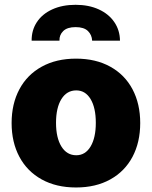

<svg xmlns="http://www.w3.org/2000/svg" viewBox="-20 -786 645 815"><path d="M29.3 -263.7Q29.3 -345.2 62.3 -407Q95.2 -468.8 157 -502.9Q218.8 -537.1 302.7 -537.1Q386.7 -537.1 448.2 -502.9Q509.8 -468.8 542.5 -407Q575.2 -345.2 575.2 -263.7Q575.2 -182.1 542.5 -120.4Q509.8 -58.6 448.2 -24.4Q386.7 9.8 302.7 9.8Q218.8 9.8 157 -24.4Q95.2 -58.6 62.3 -120.4Q29.3 -182.1 29.3 -263.7ZM386.7 -264.6Q386.7 -328.6 364.5 -365.5Q342.3 -402.3 303.7 -402.3Q263.7 -402.3 240.7 -365.5Q217.8 -328.6 217.8 -264.6Q217.8 -201.2 240.7 -164.1Q263.7 -127 303.7 -127Q342.3 -127 364.5 -164.1Q386.7 -201.2 386.7 -264.6ZM300.8 -765.6Q356.9 -765.6 399.4 -746.1Q441.9 -726.6 465.3 -692.1Q488.8 -657.7 489.3 -613.3H371.1Q370.1 -637.7 353.3 -654.3Q336.4 -670.9 300.8 -670.9Q265.6 -670.9 248.5 -654.3Q231.4 -637.7 232.4 -613.3H114.3Q113.8 -657.7 136.5 -692.1Q159.2 -726.6 201.7 -746.1Q244.1 -765.6 300.8 -765.6Z"/></svg>

Font: Pretendard Std Black
Style: Regular
Weight: 900
Designer: Base glyphs from Inter by Rasmus Andersson; Hangeul glyphs from Noto Sans CJK(Source Han Sans) by Jang Soo-young and Kan
Foundry: Kil Hyung-jin
Version: Version 1.309